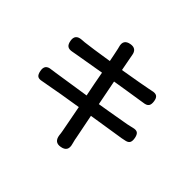

<svg xmlns="http://www.w3.org/2000/svg" viewBox="-184 -1016 1286 1286"><g transform="rotate(45 459.0 -373.0)"><path d="M471 -14Q470 -29 466 -50Q464 -63 452 -124Q438 -196 430 -239Q259 -212 178 -196Q172 -195 160 -193Q141 -189 133 -188Q107 -182 94.5 -191.5Q82 -201 77 -228Q66 -283 123 -287Q146 -291 158 -292Q182 -295 262 -308Q359 -323 412 -331L394 -421L377 -512Q257 -492 172 -477Q164 -476 150 -473Q143 -472 139 -471Q111 -465 96.5 -475Q82 -485 77 -513Q67 -568 125 -572Q134 -572 152 -574Q207 -580 359 -604Q355 -623 349 -654Q341 -693 339 -701.5Q337 -710 336 -713Q318 -772 377 -782Q429 -791 437 -736Q439 -724 440 -719Q448 -676 459 -619Q631 -648 669 -656Q684 -659 699 -662Q726 -669 740.5 -660Q755 -651 759 -623Q763 -595 753 -581.5Q743 -568 715 -565Q706 -563 690 -561Q664 -557 575 -543Q510 -532 476 -527L511 -348Q538 -353 590 -361Q707 -381 740 -387Q750 -389 767 -393Q778 -396 784 -397Q811 -404 824 -394.5Q837 -385 842 -357.5Q847 -330 838 -316.5Q829 -303 802 -299Q776 -293 758 -291Q744 -289 707 -283Q594 -266 529 -255Q545 -178 564 -79Q565 -70 566 -67Q568 -57 574 -35Q592 25 533 35Q479 45 471 -14Z"/></g></svg>

Font: GenSenRounded JP M
Style: Regular
Weight: 500
Version: Version 1.501;PS 1;hotconv 16.6.51;makeotf.lib2.5.65220